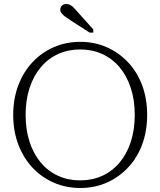

<svg xmlns="http://www.w3.org/2000/svg" viewBox="-20 -929 801 959"><path d="M381 10Q310 10 249 -16.5Q188 -43 142.5 -91.5Q97 -140 71.5 -207Q46 -274 46 -355Q46 -436 71.5 -503Q97 -570 142.5 -618.5Q188 -667 249 -693.5Q310 -720 381 -720Q452 -720 512.5 -693.5Q573 -667 619 -618.5Q665 -570 690 -503Q715 -436 715 -355Q715 -274 690 -207Q665 -140 619 -91.5Q573 -43 512.5 -16.5Q452 10 381 10ZM380 -28Q440 -28 490 -50.5Q540 -73 576.5 -116Q613 -159 633 -219.5Q653 -280 653 -355Q653 -430 633 -490.5Q613 -551 576.5 -594Q540 -637 490 -659.5Q440 -682 380 -682Q321 -682 271 -659.5Q221 -637 184.5 -594Q148 -551 128 -490.5Q108 -430 108 -355Q108 -280 128 -219.5Q148 -159 184.5 -116Q221 -73 271 -50.5Q321 -28 380 -28ZM367 -870Q357 -882 348 -891Q339 -900 330.5 -904.5Q322 -909 311 -909Q298 -909 289.5 -901Q281 -893 281 -881Q281 -872 287 -863.5Q293 -855 304 -847Q315 -839 330 -829L428 -766H446V-782Z"/></svg>

Font: Roboto Serif 36pt ExtraLight
Style: Regular
Weight: 250
Designer: Greg Gazdowicz
Foundry: Commercial Type
Version: Version 1.008